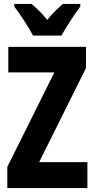

<svg xmlns="http://www.w3.org/2000/svg" viewBox="-20 -951 479 971"><path d="M147 -771H291C312 -811 357 -879 386 -918V-931H298C276 -911 247 -887 219 -850C192 -885 161 -913 140 -931H52V-918C80 -882 129 -807 147 -771ZM422 0V-131H178L415 -607V-714H22V-585H255L17 -107V0Z"/></svg>

Font: Noto Sans Kannada ExtraCondensed ExtraBold
Style: Regular
Weight: 800
Width: 2
Designer: Jelle Bosma - Monotype Design Team
Foundry: Monotype Imaging Inc.
Version: Version 2.005